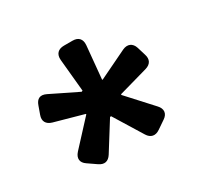

<svg xmlns="http://www.w3.org/2000/svg" viewBox="-100 -897 678 657"><g transform="rotate(-30 239.0 -568.5)"><path d="M390.1 -388.2C409.2 -400.9 411.1 -419.9 395 -437L307.1 -533.2V-536.1L422.9 -568.8C444.8 -575.2 453.1 -590.8 445.8 -612.8L436 -645C429.2 -667 411.1 -674.8 390.1 -665L277.8 -610.8L275.9 -611.8L288.1 -741.2C290 -765.1 277.8 -777.8 254.9 -777.8H221.2C198.2 -777.8 185.1 -765.1 187 -741.2L199.2 -612.8L194.8 -610.8L87.9 -663.1C65.9 -673.8 50.8 -667 43 -644L32.2 -613.8C23.9 -591.8 33.2 -576.2 55.2 -569.8L168.9 -538.1L169.9 -536.1L81.1 -439.9C64.9 -421.9 66.9 -403.8 85.9 -391.1L119.1 -368.2C138.2 -355 154.8 -358.9 167 -377.9L235.8 -487.8H240.2L309.1 -376C320.8 -356.9 338.9 -353 357.9 -366.2Z"/></g></svg>

Font: Jellee Bold
Style: Regular
Weight: 700
Designer: Alfredo Marco Pradil
Foundry: Hanken Design Co.
Version: Version 1.223;hotconv 1.0.109;makeotfexe 2.5.65596